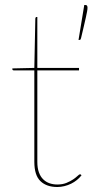

<svg xmlns="http://www.w3.org/2000/svg" viewBox="-20 -741 370 769"><path d="M29.5 0ZM209.5 8Q166.5 8 142 -15.5Q117.5 -39 117.5 -93V-459H36.5Q29.5 -459 29.5 -464V-467L117.5 -469L121.5 -666Q121.5 -668.5 122.8 -670.8Q124 -673 126.5 -673H129.5V-469H296.5V-459H129.5V-93Q129.5 -68 135.8 -50.8Q142 -33.5 153 -22.8Q164 -12 178.5 -7Q193 -2 209.5 -2Q230.5 -2 246.2 -8.5Q262 -15 273 -22.5Q284 -30 290.8 -36.5Q297.5 -43 300.5 -43Q302.5 -43 304.5 -41L306.5 -39Q299 -29 288.2 -20.2Q277.5 -11.5 264.8 -5.2Q252 1 237.8 4.5Q223.5 8 209.5 8ZM322.5 -721Q330.5 -721 330.5 -710Q330.5 -704.5 328.8 -695Q327 -685.5 323.8 -670.8Q320.5 -656 315.8 -635.8Q311 -615.5 304.5 -588Q303.5 -585 302.5 -583Q301.5 -581 297.5 -581H294.5L317.5 -721Z"/></svg>

Font: Lato Hairline
Style: Regular
Weight: 100
Designer: Lukasz Dziedzic
Foundry: tyPoland Lukasz Dziedzic
Version: Version 2.007; 2014-02-27